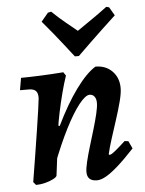

<svg xmlns="http://www.w3.org/2000/svg" viewBox="-53 -763 617 816"><g transform="rotate(-5 256.0 -354.5)"><path d="M328 11Q286 11 286 -28Q286 -44 293 -73Q300 -102 310.5 -136.5Q321 -171 331.5 -206Q342 -241 349 -270.5Q356 -300 356 -317Q356 -334 348.5 -344Q341 -354 328 -354Q310 -354 282 -318.5Q254 -283 222 -220Q190 -157 158 -74L169 -239L190 -233Q234 -324 279 -385.5Q324 -447 363 -471Q407 -471 434.5 -443Q462 -415 462 -371Q462 -349 452.5 -313Q443 -277 430 -237Q417 -197 405 -159.5Q393 -122 387 -95L390 -92Q394 -92 400 -95.5Q406 -99 420 -110.5Q434 -122 459 -145L475 -143L490 -111Q449 -67 419 -40.5Q389 -14 367 -1.5Q345 11 328 11ZM68 8 57 -5Q66 -59 75 -116Q84 -173 92 -224Q100 -275 105 -311Q110 -347 111 -358Q112 -379 103 -389Q94 -399 72 -399H35L44 -451Q73 -451 123.5 -453Q174 -455 225 -459L235 -444Q224 -412 213.5 -371.5Q203 -331 194.5 -290.5Q186 -250 182 -219L171 -128L158 -24Q157 -18 142 -10Q127 -2 106.5 3Q86 8 68 8ZM182 -717 196 -720Q226 -691 255 -667.5Q284 -644 302 -629Q323 -644 358.5 -668Q394 -692 431 -720L443 -717L464 -681Q435 -654 405.5 -626.5Q376 -599 351.5 -575Q327 -551 312 -536.5Q297 -522 297 -522H280Q280 -522 268.5 -536.5Q257 -551 238.5 -575Q220 -599 197.5 -626.5Q175 -654 152 -681Z"/></g></svg>

Font: Alegreya SemiBold
Style: Italic
Weight: 600
Italic angle: -7°
Designer: Juan Pablo del Peral
Foundry: Huerta Tipografica
Version: Version 2.009